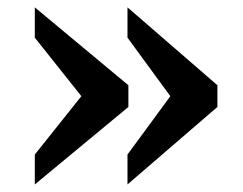

<svg xmlns="http://www.w3.org/2000/svg" viewBox="-20 -528 650 514"><path d="M73.2 -34.2V-114.3L197.8 -270.5L73.2 -427.2V-508.3L323.7 -299.8V-241.7ZM321.3 -34.2V-114.3L436 -270.5L321.3 -427.2V-508.3L562 -299.8V-241.7Z"/></svg>

Font: Gelasio
Style: Bold
Weight: 700
Designer: Eben Sorkin
Foundry: Eben Sorkin
Version: Version 1.008